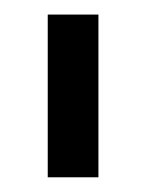

<svg xmlns="http://www.w3.org/2000/svg" viewBox="-20 -700 199 261"><path d="M44.9 -459V-680.2H113.8V-459Z"/></svg>

Font: Margherita
Style: Regular
Weight: 400
Designer: James Puckett
Foundry: Dunwich Type Founders
Version: Version 1.008;hotconv 1.0.109;makeotfexe 2.5.65596